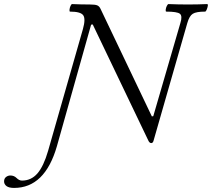

<svg xmlns="http://www.w3.org/2000/svg" viewBox="-192 -688 1040 942"><path d="M-123 234Q-148 234 -160 225Q-172 216 -172 202Q-172 188 -162.5 180.5Q-153 173 -141 173Q-123 173 -110.5 185.5Q-98 198 -84 198Q-39 198 -8.5 163Q22 128 44 52L215 -546Q229 -596 216 -613.5Q203 -631 152 -631Q148 -631 149 -640.5Q150 -650 154 -659Q158 -668 162 -668Q184 -667 205.5 -666.5Q227 -666 249 -666Q275 -666 285.5 -661.5Q296 -657 302 -643L553 -117L560 -118L693 -575Q704 -610 690.5 -620.5Q677 -631 624 -631Q620 -631 621 -640.5Q622 -650 626.5 -659Q631 -668 635 -668Q659 -667 682.5 -666.5Q706 -666 730 -666Q753 -666 777 -666.5Q801 -667 824 -668Q829 -668 827.5 -659Q826 -650 822 -640.5Q818 -631 814 -631Q771 -631 754 -620.5Q737 -610 727 -575L562 0Q559 14 550 14Q541 14 535 0L263 -568L255 -567L87 30Q28 234 -123 234Z"/></svg>

Font: Junicode
Style: Italic
Weight: 400
Italic angle: -11°
Designer: Peter S. Baker
Version: Version 2.100; ttfautohint (v1.8.4)